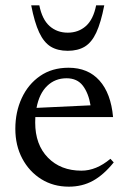

<svg xmlns="http://www.w3.org/2000/svg" viewBox="-20 -690 480 720"><path d="M237 -436Q310 -436 353 -388Q396 -340 404 -251H112.5Q112 -241 112 -230.5Q112 -147.5 159.8 -98.8Q207.5 -50 285.5 -50Q341 -50 394 -94.5L406.5 -81Q369 -34.5 328.8 -12.2Q288.5 10 238 10Q180 10 134.8 -18.2Q89.5 -46.5 63.5 -95.5Q37.5 -144.5 37.5 -207Q37.5 -270 61.5 -322Q85.5 -374 130.2 -405Q175 -436 237 -436ZM229.5 -396.5Q186.5 -396.5 156.8 -367.8Q127 -339 117 -285.5L319.5 -295Q312 -340.5 290.8 -368.5Q269.5 -396.5 229.5 -396.5ZM234 -567.5Q274 -567.5 302 -592.2Q330 -617 340.5 -670H371Q358.5 -605.5 341.2 -568.2Q324 -531 298 -515.2Q272 -499.5 234 -499.5Q196 -499.5 170.2 -515.2Q144.5 -531 127 -568.2Q109.5 -605.5 97 -670H127.5Q138 -617 166 -592.2Q194 -567.5 234 -567.5Z"/></svg>

Font: Newsreader Text
Style: Regular
Weight: 400
Designer: Hugues Gentile
Foundry: Production Type
Version: Version 1.002